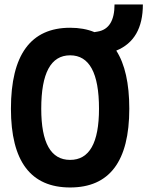

<svg xmlns="http://www.w3.org/2000/svg" viewBox="-20 -827 658 857"><path d="M293 9.8C468.3 9.8 557.1 -106.4 557.1 -341.8C557.1 -454.6 537.6 -541 499 -601.1C578.1 -633.3 617.7 -701.7 617.7 -807.1H491.2C491.2 -736.3 466.8 -694.3 415.5 -686L401.4 -683.6C369.6 -696.8 333.5 -703.1 293 -703.1C117.7 -703.1 28.8 -583 28.8 -341.8C28.8 -106.4 117.7 9.8 293 9.8ZM293 -113.3C207 -113.3 164.1 -189 164.1 -341.8C164.1 -501 207 -580.1 293 -580.1C378.9 -580.1 421.9 -501 421.9 -341.8C421.9 -189 378.9 -113.3 293 -113.3Z"/></svg>

Font: Cascadia Code
Style: Bold
Weight: 700
Monospace: yes
Designer: Aaron Bell
Foundry: Saja Typeworks
Version: Version 2404.023